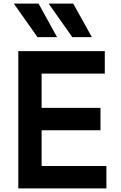

<svg xmlns="http://www.w3.org/2000/svg" viewBox="-20 -1050 677 1070"><path d="M82 -765H564V-640H212V-449H540V-324H212V-125H573V0H82ZM189 -843 57 -1030H195L298 -843ZM388 -1030 492 -843H383L251 -1030Z"/></svg>

Font: Application Semibold
Style: Regular
Weight: 600
Designer: Wei Huang
Foundry: Wei Huang
Version: Version 0.012